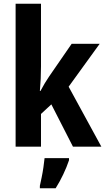

<svg xmlns="http://www.w3.org/2000/svg" viewBox="-20 -780 559 1021"><path d="M198 -426Q198 -393 196.5 -360.5Q195 -328 192 -296H195Q206 -317 218 -337Q230 -357 241 -373L361 -547H510L345 -319L519 0H368L253 -225L198 -174V0H63V-760H198ZM347 72Q335 108 316.5 147Q298 186 276 221H192V208Q196 190 201.5 163.5Q207 137 211 109Q215 81 217 61H347Z"/></svg>

Font: Noto Sans Arabic Cond
Style: Bold
Weight: 700
Width: 3
Designer: Monotype Design Team, Nadine Chahine, Nizar Qandah and Khaled Hosny
Foundry: Monotype Imaging Inc.
Version: Version 2.012; ttfautohint (v1.8.4.7-5d5b)